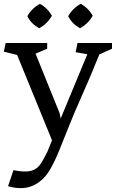

<svg xmlns="http://www.w3.org/2000/svg" viewBox="-26 -742 599 992"><path d="M218.8 42Q223.6 28.8 230 13.9Q236.3 -1 242.7 -17.1L62.5 -458L-6.3 -475.1L3.4 -520H217.8V-490.2L157.7 -464.8L281.7 -158.2L287.6 -129.9L425.3 -461.9L364.7 -472.2L374.5 -520H552.7V-490.2L487.3 -460.9Q440.4 -344.2 398.9 -251.7Q357.4 -159.2 328.6 -85.9Q301.8 -18.1 279.5 36.4Q257.3 90.8 235.4 128.9Q224.6 148.9 209.5 167Q194.3 185.1 175.5 199Q156.7 212.9 133.1 221.4Q109.4 230 79.6 230Q49.3 230 15.6 220.2L43.5 137.2Q75.7 144 102.5 144Q129.4 144 146.5 136.5Q163.6 128.9 175.5 115.5Q187.5 102.1 197 83.5Q206.5 64.9 218.8 42ZM326.2 -658.2Q349.1 -699.2 391.1 -722.2Q431.2 -700.2 453.1 -660.2Q429.2 -619.1 388.2 -596.2Q347.2 -617.2 326.2 -658.2ZM115.2 -658.2Q138.2 -699.2 180.2 -722.2Q220.2 -700.2 242.2 -660.2Q218.3 -619.1 177.2 -596.2Q136.2 -617.2 115.2 -658.2Z"/></svg>

Font: Brawler
Style: Regular
Weight: 400
Version: Version 1.000